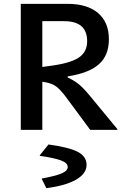

<svg xmlns="http://www.w3.org/2000/svg" viewBox="-20 -675 654 998"><path d="M443 -182 590 -4V0H449L327 -165Q292 -213 267 -229Q242 -245 200 -250V0H88V-655H331Q434 -655 490 -607Q546 -559 546 -471Q546 -387 494 -341Q442 -295 332 -278V-272Q367 -256 390.5 -236.5Q414 -217 443 -182ZM433 -461Q433 -513 403 -539Q373 -565 313 -565H200V-327L236 -332Q341 -345 387 -374Q433 -403 433 -461ZM430 182Q430 227 376 258.5Q322 290 221 303L197 255V253Q268 240 300 226.5Q332 213 332 193Q332 172 297.5 159Q263 146 187 135V132L232 76Q337 90 383.5 114Q430 138 430 182Z"/></svg>

Font: Intel One Mono Medium
Style: Regular
Weight: 500
Monospace: yes
Designer: Fred Shallcrass
Foundry: Frere-Jones Type LLC
Version: Version 1.400;hotconv 1.1.0;makeotfexe 2.6.0;FJTRelease1.4